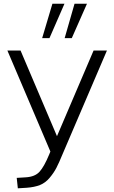

<svg xmlns="http://www.w3.org/2000/svg" viewBox="-20 -809 608 1025"><path d="M479.5 -539.1H550.8L315.4 10.7Q294.9 60.5 281.2 86.9Q267.6 113.3 245.1 140.1Q222.7 167 193.4 178.7Q164.1 190.4 122.1 193.4L75.2 196.3L69.3 140.6L117.2 137.7Q167 134.8 191.4 107.4Q215.8 80.1 242.2 16.6L249 0L19.5 -539.1H89.8L284.2 -82ZM205.1 -605.5 259.8 -789.1H324.2L244.1 -605.5ZM325.2 -605.5 377.9 -789.1H444.3L363.3 -605.5Z"/></svg>

Font: Min Sans Light
Style: Regular
Weight: 300
Designer: Jinseong-Kim, NotoSansCJK, Nunito
Foundry: Jinseong-Kim
Version: Version 1.400;Glyphs 3.1.2 (3151)